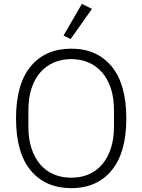

<svg xmlns="http://www.w3.org/2000/svg" viewBox="-20 -962 737 994"><path d="M349 12Q215 12 139 -79.5Q63 -171 63 -349Q63 -527 139 -618.5Q215 -710 349 -710Q482 -710 558 -618Q634 -526 634 -349Q634 -172 558 -80Q482 12 349 12ZM349 -42Q399 -42 439.5 -59.5Q480 -77 509 -111Q538 -145 554 -194Q570 -243 570 -305V-393Q570 -455 554 -504Q538 -553 509 -586.5Q480 -620 439.5 -638Q399 -656 349 -656Q299 -656 258 -638Q217 -620 188 -586.5Q159 -553 143 -504Q127 -455 127 -393V-305Q127 -243 143 -194Q159 -145 188 -111Q217 -77 258 -59.5Q299 -42 349 -42ZM346 -760 309 -778 404 -942 456 -916Z"/></svg>

Font: IBM Plex Sans Thai Looped Light
Style: Regular
Weight: 300
Designer: Mike Abbink, Paul van der Laan, Pieter van Rosmalen, Ben Mitchell, Mark Frömberg
Foundry: Bold Monday
Version: Version 1.1